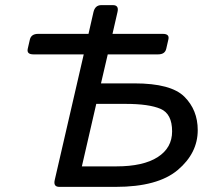

<svg xmlns="http://www.w3.org/2000/svg" viewBox="-20 -730 837 750"><path d="M110.4 -517.6Q83.5 -517.6 88.4 -539.6L96.7 -575.7Q102.1 -597.7 128.9 -597.7H325.7L345.2 -683.1Q351.6 -710 376 -710H420.9Q445.3 -710 439 -683.1L419.4 -597.7H616.2Q643.1 -597.7 637.7 -575.7L629.4 -539.6Q624.5 -517.6 597.7 -517.6H400.9L374.5 -404.3H505.4Q647.9 -404.3 700.2 -352.3Q752.4 -300.3 752.4 -221.7Q752.4 -131.8 674.3 -65.9Q596.2 0 431.6 0H211.9Q187.5 0 193.8 -26.9L307.1 -517.6ZM299.8 -80.1H434.6Q539.6 -80.1 595.9 -116.2Q652.3 -152.3 652.3 -216.8Q652.3 -285.6 606.9 -304.9Q561.5 -324.2 471.2 -324.2H356Z"/></svg>

Font: Istok Web
Style: Italic
Weight: 400
Italic angle: -13°
Designer: Andrey V. Panov
Foundry: Andrey V. Panov
Version: Version 1.0.2g